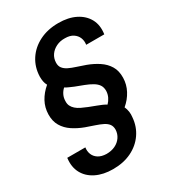

<svg xmlns="http://www.w3.org/2000/svg" viewBox="-223 -828 1054 1177"><g transform="rotate(-30 304.5 -240.0)"><path d="M225 232Q156 232 105.5 207Q55 182 31 137Q7 92 15 31H143Q139 57 148 79.5Q157 102 179 116Q201 130 236 131Q271 131 298 118Q325 105 341 81.5Q357 58 358 29Q358 5 346.5 -10Q335 -25 314 -35.5Q293 -46 264.5 -55.5Q236 -65 202 -77Q159 -93 123.5 -116.5Q88 -140 67.5 -174.5Q47 -209 48 -257Q49 -305 71 -345.5Q93 -386 132 -419Q124 -433 121 -449Q118 -465 118 -484Q120 -550 153.5 -601.5Q187 -653 245.5 -682.5Q304 -712 380 -712Q450 -712 500 -687Q550 -662 574.5 -617.5Q599 -573 590 -511H462Q466 -537 457 -559.5Q448 -582 426 -596.5Q404 -611 369 -611Q335 -612 307.5 -598.5Q280 -585 264 -562Q248 -539 247 -509Q246 -485 258 -469.5Q270 -454 291.5 -443.5Q313 -433 341.5 -424Q370 -415 403 -403Q446 -387 481.5 -363.5Q517 -340 537.5 -306Q558 -272 557 -223Q556 -176 534 -134.5Q512 -93 474 -61Q482 -44 485 -24.5Q488 -5 485 17Q480 79 446 128Q412 177 355.5 204.5Q299 232 225 232ZM392 -128Q407 -143 416.5 -162.5Q426 -182 427 -205Q427 -231 415.5 -248Q404 -265 382 -278Q360 -291 331.5 -302Q303 -313 271 -325Q255 -332 240 -338.5Q225 -345 214 -352Q199 -339 189 -319Q179 -299 179 -275Q178 -256 185 -241.5Q192 -227 205.5 -215Q219 -203 238.5 -193.5Q258 -184 282 -174.5Q306 -165 333 -155Q352 -148 365.5 -142Q379 -136 392 -128Z"/></g></svg>

Font: DM Sans 18pt SemiBold
Style: Italic
Weight: 600
Italic angle: -10°
Designer: Colophon Foundry, Jonny Pinhorn
Foundry: Colophon Foundry
Version: Version 4.004;gftools[0.9.30]